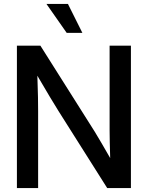

<svg xmlns="http://www.w3.org/2000/svg" viewBox="-20 -961 755 981"><path d="M66.4 0V-727.5H186.5L464.4 -287.6Q477.1 -267.1 499 -229.5Q521 -191.9 543 -153.3Q541.5 -192.9 540.8 -233.6Q540 -274.4 540 -294.4V-727.5H648.9V0H527.8L279.3 -393.1Q264.2 -417 235.6 -464.6Q207 -512.2 170.9 -574.2Q173.3 -510.3 174.1 -464.1Q174.8 -418 174.8 -393.6V0ZM320.8 -793 217.3 -940.9H327.1L400.9 -793Z"/></svg>

Font: Inter Display Medium
Style: Regular
Weight: 500
Designer: Rasmus Andersson
Foundry: rsms
Version: Version 4.001;git-9221beed3